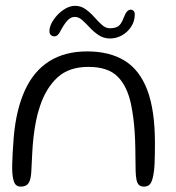

<svg xmlns="http://www.w3.org/2000/svg" viewBox="-20 -646 620 676"><path d="M52.5 11Q38.5 11 32 -0.2Q25.5 -11.5 23.5 -37Q22.5 -51 23 -69.2Q23.5 -87.5 24.8 -111.5Q26 -135.5 28.5 -164.5Q37 -261 67.8 -328.2Q98.5 -395.5 153.2 -430.2Q208 -465 287 -465Q366 -465 419 -432.2Q472 -399.5 498.8 -328.5Q525.5 -257.5 525.5 -142.5Q525.5 -120.5 525.2 -102.2Q525 -84 524.2 -69.2Q523.5 -54.5 522 -43Q518 -12.5 510.5 -0.8Q503 11 487 11Q475 11 469 5Q463 -1 460.5 -13.5Q458 -26 457.5 -45Q457 -88.5 456.5 -121.5Q456 -154.5 454.2 -180.5Q452.5 -206.5 449.5 -229.8Q446.5 -253 441.5 -278Q428.5 -341.5 394.5 -376Q360.5 -410.5 291 -410.5Q222.5 -410.5 182.2 -373.2Q142 -336 121 -273Q112 -247 106.8 -220Q101.5 -193 98.2 -165Q95 -137 93.5 -107.2Q92 -77.5 90.5 -46.5Q89.5 -22.5 84.8 -10Q80 2.5 72 6.8Q64 11 52.5 11ZM171.5 -518Q164 -518 159 -522.8Q154 -527.5 154 -536Q154 -554.5 167.8 -575.2Q181.5 -596 202.5 -610.8Q223.5 -625.5 244.5 -625.5Q265 -625.5 281.5 -613.5Q298 -601.5 311.8 -586Q325.5 -570.5 338.8 -558.5Q352 -546.5 366.5 -546.5Q385 -546.5 395.8 -553.2Q406.5 -560 415 -582.5Q422 -600.5 427.8 -606.2Q433.5 -612 441 -612Q446 -612 450.2 -608Q454.5 -604 454.5 -595Q454.5 -571.5 442 -552.2Q429.5 -533 409.8 -521.8Q390 -510.5 367.5 -510.5Q345 -510.5 327.8 -522Q310.5 -533.5 296.5 -548.5Q282.5 -563.5 269.8 -575Q257 -586.5 243.5 -586.5Q228.5 -586.5 216.5 -572.8Q204.5 -559 193 -537Q188 -527 182.8 -522.5Q177.5 -518 171.5 -518Z"/></svg>

Font: Gluten ExtraLight
Style: Regular
Weight: 250
Designer: Tyler Finck
Foundry: Etcetera Type Company
Version: Version 1.300